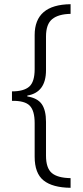

<svg xmlns="http://www.w3.org/2000/svg" viewBox="-20 -735 396 914"><path d="M37 -300V-255Q98 -256 121.5 -232Q145 -208 145 -149V11Q145 90 187.5 124Q230 158 316 159V113Q254 112 226.5 88.5Q199 65 199 6V-155Q199 -210 179 -239Q159 -268 110 -276V-280Q199 -295 199 -401V-561Q199 -620 228.5 -644Q258 -668 316 -669V-715Q145 -713 145 -568V-406Q145 -345 119 -322.5Q93 -300 37 -300Z"/></svg>

Font: Noto Sans UI SemiCondensed Light
Style: Regular
Weight: 300
Width: 4
Designer: Monotype Design Team
Foundry: Monotype Imaging Inc.
Version: Version 1.901